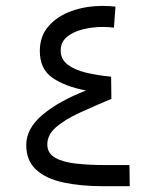

<svg xmlns="http://www.w3.org/2000/svg" viewBox="-20 -644 529 664"><path d="M365.2 -302.2Q306.2 -277.3 255.6 -254.2Q205.1 -231 174.3 -204.6Q143.6 -178.2 143.6 -144.5Q143.6 -113.3 171.9 -97.9Q200.2 -82.5 245.4 -77.9Q290.5 -73.2 341.3 -73.2H427.7L428.7 0H337.9Q259.8 0 199.5 -12.9Q139.2 -25.9 105 -57.1Q70.8 -88.4 70.8 -142.6Q70.8 -199.7 127.4 -247.3Q184.1 -294.9 277.8 -331.1Q206.5 -344.2 162.1 -374.5Q117.7 -404.8 117.7 -467.8Q117.7 -518.6 147.7 -553.2Q177.7 -587.9 227.1 -605.7Q276.4 -623.5 334.5 -623.5Q356.9 -623.5 379.4 -621.1L374 -548.3Q355.5 -550.8 336.4 -550.8Q298.8 -550.8 265.4 -542.2Q231.9 -533.7 210.9 -515.9Q189.9 -498 189.9 -469.2Q189.9 -439 213.9 -420.7Q237.8 -402.3 277.3 -392.8Q316.9 -383.3 364.3 -378.9Z"/></svg>

Font: Vazir Light WOL
Style: Light-WOL
Weight: 300
Designer: Saber Rastikerdar
Foundry: Saber Rastikerdar
Version: Version 30.0.0